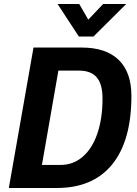

<svg xmlns="http://www.w3.org/2000/svg" viewBox="-20 -937 682 957"><path d="M147 -700H387Q508 -700 571.5 -638.5Q635 -577 635 -459Q635 -236 539.5 -118Q444 0 263 0H24ZM283 -115Q345 -115 392.5 -156Q440 -197 465.5 -272Q491 -347 491 -446Q491 -517 462.5 -551Q434 -585 374 -585H271L189 -115ZM267 -917H375L420 -839L494 -917H609L446 -755H373Z"/></svg>

Font: Sarabun
Style: Bold Italic
Weight: 700
Italic angle: -10°
Designer: Suppakit Chalermlarp | Katatrad Co.,Ltd.
Foundry: Cadson Demak Co.,Ltd.
Version: Version 1.000; ttfautohint (v1.6)